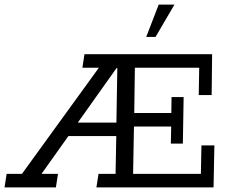

<svg xmlns="http://www.w3.org/2000/svg" viewBox="-59 -820 1017 840"><path d="M-39.2 0 -30 -59.3H37L373.6 -523.7H301.5L310.6 -583H869L867 -404H810.5L812.5 -523.7H531.1L528.3 -325.7H690.5L691.5 -395.4H744.4L741 -191.7H688.5L689.9 -266.4H527.1L523.3 -59.3H819.9L822.3 -184H878.9L875.3 0H362.8L372 -59.3H446.6L450 -239.2L470.4 -224.6H227.2L255.8 -246.6L122.6 -59.3H194.7L185.5 0ZM264.8 -260.3 257.8 -283.6H467.4L450 -267.6L454.3 -521.9H450.7ZM580.7 -658.5 635.3 -799.8H704.2L621.5 -658.5Z"/></svg>

Font: Rokkitt SemiBold
Style: Italic
Weight: 600
Italic angle: -9°
Designer: Vernon Adams
Foundry: Vernon Adams
Version: Version 3.103